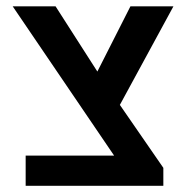

<svg xmlns="http://www.w3.org/2000/svg" viewBox="-20 -601 609 621"><path d="M367.7 -261.7 508.3 -58.1V0H63V-97.7H349.1L21 -580.6H159.7L294.9 -369.6L401.9 -580.6H541Z"/></svg>

Font: Heebo Medium
Style: Regular
Weight: 500
Designer: Oded Ezer
Foundry: Meir Sadan
Version: Version 2.001; ttfautohint (v1.5.14-ce02) -l 8 -r 50 -G 200 